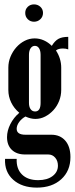

<svg xmlns="http://www.w3.org/2000/svg" viewBox="-20 -680 341 875"><path d="M148 175Q80 175 40 139Q0 103 3 44H56Q54 89 80 115Q106 141 154 141Q195 141 219.5 122.5Q244 104 244 75Q244 53 231.5 38.5Q219 24 200 24H94Q56 24 34 3Q12 -18 12 -55Q12 -84 27 -114Q42 -144 68 -166Q44 -186 31 -213Q18 -240 18 -270V-372Q18 -398 28 -422Q38 -446 54.5 -464.5Q71 -483 92.5 -494Q114 -505 138 -505Q160 -505 180 -496Q200 -487 216 -471Q230 -494 246.5 -503Q263 -512 291 -512V-455Q280 -459 267 -459Q246 -459 235 -450Q247 -432 253 -412Q259 -392 259 -372V-270Q259 -244 249.5 -220Q240 -196 223.5 -178Q207 -160 186 -149Q165 -138 141 -138Q120 -138 96 -149Q78 -139 67 -123.5Q56 -108 56 -93Q56 -66 96 -66H214Q254 -66 277.5 -39Q301 -12 301 36Q301 99 259 137Q217 175 148 175ZM112 -211Q112 -193 119.5 -182.5Q127 -172 140 -172Q165 -172 165 -211V-430Q165 -449 158 -460Q151 -471 139 -471Q127 -471 119.5 -460Q112 -449 112 -430ZM95 -621Q95 -638 106.5 -649Q118 -660 135 -660Q152 -660 164 -649Q176 -638 176 -621Q176 -604 164 -592.5Q152 -581 135 -581Q118 -581 106.5 -592.5Q95 -604 95 -621Z"/></svg>

Font: Moniqa ExtBd Cond Paragraph
Style: Regular
Weight: 800
Width: 3
Designer: Rajesh Rajput
Foundry: Rajesh Rajput
Version: Version 1.000